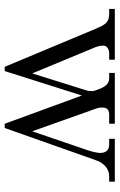

<svg xmlns="http://www.w3.org/2000/svg" viewBox="134 -630 508 816"><g transform="rotate(90 388.0 -222.0)"><path d="M18 -432H41C77 -432 87 -411 103 -373L264 12H282L386 -316L506 12H524L660 -373C674 -415 702 -432 729 -432H752V-456H570V-432H594C621 -432 630 -415 630 -393C630 -385 625 -359 619 -342L538 -105L442 -375C437 -388 437 -396 437 -402C437 -413 439 -432 466 -432H506V-456H290V-432H313C338 -432 349 -411 356 -396C358 -391 367 -368 367 -363C367 -357 367 -343 365 -338L292 -105L180 -375C174 -391 174 -402 174 -408C174 -424 192 -432 206 -432H234V-456H18Z"/></g></svg>

Font: Old Standard
Style: Regular
Weight: 400
Designer: Alexey Kryukov <alexios@thessalonica.org.ru>
Version: Version 2.0